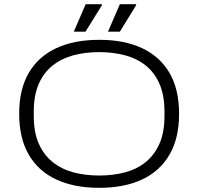

<svg xmlns="http://www.w3.org/2000/svg" viewBox="-20 -889 951 921"><path d="M456 12Q336 12 250 -28Q164 -68 118 -147Q72 -226 72 -343Q72 -461 118 -539.5Q164 -618 250 -658Q336 -698 456 -698Q576 -698 661.5 -658Q747 -618 793 -539.5Q839 -461 839 -343Q839 -226 793 -147Q747 -68 661.5 -28Q576 12 456 12ZM456 -47Q523 -47 580.5 -62.5Q638 -78 680 -112.5Q722 -147 745.5 -201Q769 -255 769 -332V-354Q769 -431 745.5 -485.5Q722 -540 680 -574Q638 -608 580.5 -623.5Q523 -639 456 -639Q388 -639 331 -623.5Q274 -608 231.5 -574Q189 -540 165.5 -485.5Q142 -431 142 -354V-332Q142 -255 165.5 -201Q189 -147 231.5 -112.5Q274 -78 331 -62.5Q388 -47 456 -47ZM498 -737 555 -869H633V-864L555 -737ZM334 -737 391 -869H468L469 -864L390 -737Z"/></svg>

Font: Archivo SemiExpanded ExtraLight
Style: Regular
Weight: 250
Width: 6
Designer: Hector Gatti
Foundry: Omnibus-Type
Version: Version 2.001